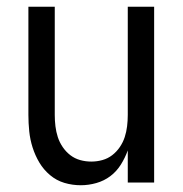

<svg xmlns="http://www.w3.org/2000/svg" viewBox="-20 -540 540 568"><path d="M219 8Q194 8 170.5 1Q147 -6 128 -22Q109 -38 96.5 -59Q84 -80 76.5 -103.5Q69 -127 66.5 -151.5Q64 -176 64 -200V-520H142V-200Q142 -183 144 -166.5Q146 -150 151 -134.5Q156 -119 165.5 -105Q175 -91 188 -81Q201 -71 217 -66.5Q233 -62 250 -62Q267 -62 283 -66.5Q299 -71 312 -81Q325 -91 334.5 -105Q344 -119 349 -134.5Q354 -150 356 -166.5Q358 -183 358 -200V-520H436V0H358V-95Q350 -73 337.5 -53Q325 -33 306.5 -19Q288 -5 265 1.5Q242 8 219 8Z"/></svg>

Font: Iosevka Term Curly
Style: Regular
Weight: 400
Designer: Belleve Invis
Foundry: Belleve Invis
Version: Version 32.3.0